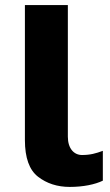

<svg xmlns="http://www.w3.org/2000/svg" viewBox="-20 -734 437 764"><path d="M257.8 9.8C311 9.8 358.4 0 389.2 -15.1V-133.8C361.3 -123.5 339.4 -117.2 306.2 -117.2C274.4 -117.2 250 -143.1 250 -189.9V-713.9H79.1V-176.8C79.1 -106 96.7 -57.6 131.3 -30.8C166 -3.9 208 9.8 257.8 9.8Z"/></svg>

Font: Avrile Sans
Style: Bold
Weight: 700
Designer: Monotype Design Team, Google (font), Stefan Peev (BGR Cyrillic), Cristiano Sobral (main changes)
Foundry: The Avrile Sans Project Authors
Version: Version 3.110